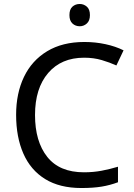

<svg xmlns="http://www.w3.org/2000/svg" viewBox="-20 -935 672 965"><path d="M403 -645Q288 -645 222 -568Q156 -491 156 -357Q156 -224 217.5 -146.5Q279 -69 402 -69Q449 -69 491 -77Q533 -85 573 -97V-19Q533 -4 490.5 3Q448 10 389 10Q280 10 207 -35Q134 -80 97.5 -163Q61 -246 61 -358Q61 -466 100.5 -548.5Q140 -631 217 -677.5Q294 -724 404 -724Q459 -724 510 -713Q561 -702 601 -682L565 -606Q532 -621 491.5 -633Q451 -645 403 -645ZM381 -915Q401 -915 416.5 -901.5Q432 -888 432 -859Q432 -831 416.5 -817Q401 -803 381 -803Q359 -803 344 -817Q329 -831 329 -859Q329 -888 344 -901.5Q359 -915 381 -915Z"/></svg>

Font: Noto Sans Javanese
Style: Regular
Weight: 400
Designer: Monotype Design Team
Foundry: Monotype Imaging Inc.
Version: Version 2.004